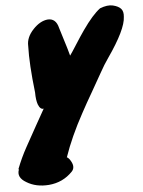

<svg xmlns="http://www.w3.org/2000/svg" viewBox="-58 -827 714 962"><g transform="rotate(-5 298.5 -346.0)"><path d="M120 -379Q103 -524 106 -615Q104 -658 141 -697Q176 -734 214 -738Q256 -741 268 -691Q276 -663 288 -626Q300 -589 311 -548Q322 -563 346 -601Q370 -639 391 -669Q442 -742 481 -771Q519 -786 546.5 -779.5Q574 -773 586.5 -759Q599 -745 596 -718Q594 -655 500 -520Q478 -489 455.5 -448Q433 -407 403.5 -356.5Q374 -306 347 -256Q285 -143 250 -41Q251 -43 258 -36.5Q265 -30 271 -18Q287 12 268 32Q220 82 149 88Q84 93 37 64Q-10 37 6 -3H3Q25 -60 53 -110.5Q81 -161 111 -215L156 -295Q139 -291 128 -319Q120 -342 120 -379Z"/></g></svg>

Font: Knewave
Style: Regular
Weight: 400
Designer: Tyler Finck
Foundry: Tyler Finck
Version: Version 1.001